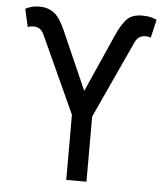

<svg xmlns="http://www.w3.org/2000/svg" viewBox="-53 -784 724 831"><g transform="rotate(5 309.5 -368.5)"><path d="M265.6 0V-283.2L113.3 -616.2Q105 -634.8 93.8 -642.1Q82.5 -649.4 66.4 -649.4Q60.1 -649.4 53 -648.2Q45.9 -647 42 -644.5L24.4 -722.7Q41.5 -731.4 55.7 -734.4Q69.8 -737.3 86.9 -737.3Q121.6 -737.3 147.9 -718Q174.3 -698.7 198.2 -643.6L309.6 -390.6L421.9 -643.6Q441.9 -688.5 464.1 -712.9Q486.3 -737.3 532.2 -737.3Q549.3 -737.3 563.7 -734.6Q578.1 -731.9 594.7 -724.6L576.2 -644.5Q570.8 -649.4 552.7 -649.4Q537.6 -649.4 526.4 -642.1Q515.1 -634.8 506.8 -616.2L353.5 -283.2V0Z"/></g></svg>

Font: Inter Display
Style: Regular
Weight: 400
Designer: Rasmus Andersson
Foundry: rsms
Version: Version 4.001;git-9221beed3